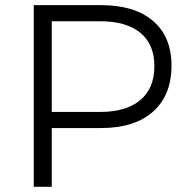

<svg xmlns="http://www.w3.org/2000/svg" viewBox="-20 -719 708 739"><path d="M368.2 -699.2Q498 -699.2 569.1 -638.4Q640.1 -577.6 640.1 -466.8Q640.1 -352.1 568.8 -289.1Q497.6 -226.1 368.2 -226.1H179.2V0H109.9V-699.2ZM365.2 -288.1Q465.3 -288.1 519.8 -333.5Q574.2 -378.9 574.2 -464.8Q574.2 -548.8 520 -593Q465.8 -637.2 365.2 -637.2H179.2V-288.1Z"/></svg>

Font: Montserrat arm Light
Style: Regular
Weight: 300
Designer: Julieta Ulanovsky
Foundry: Julieta Ulanovsky
Version: Version 6.000;PS 006.000;hotconv 1.0.88;makeotf.lib2.5.64775